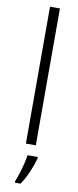

<svg xmlns="http://www.w3.org/2000/svg" viewBox="-107 -887 429 1050"><g transform="rotate(10 108.0 -362.5)"><path d="M136 -93H81V-853H136ZM158 -24Q149 10 131 52.5Q113 95 90 128H59V118Q66 102 75 74.5Q84 47 91 18Q98 -11 101 -32H158Z"/></g></svg>

Font: Noto Sans Telugu UI SemiCondensed Light
Style: Regular
Weight: 300
Width: 4
Designer: Jelle Bosma - Monotype Design Team
Foundry: Monotype Imaging Inc.
Version: Version 2.005; ttfautohint (v1.8.4.7-5d5b)